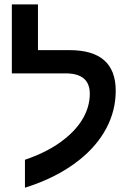

<svg xmlns="http://www.w3.org/2000/svg" viewBox="-20 -833 598 879"><path d="M94.2 -101.6Q205.1 -139.2 275.9 -196.8Q332 -241.2 361.6 -294.2Q391.1 -347.2 391.1 -403.8Q391.1 -497.1 280.3 -497.1H34.2V-813H153.8V-603.5H298.3Q509.8 -603.5 509.8 -417.5Q509.8 -326.7 466.8 -245.8Q423.8 -165 344.2 -101.6Q243.2 -20.5 94.2 26.4Z"/></svg>

Font: Arimo SemiBold
Style: Regular
Weight: 600
Designer: Steve Matteson
Foundry: Monotype Imaging Inc.
Version: Version 1.33